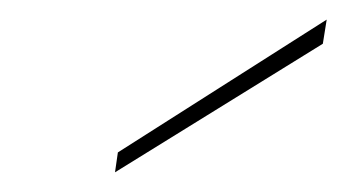

<svg xmlns="http://www.w3.org/2000/svg" viewBox="-20 -760 350 194"><path d="M99.1 -606 310.1 -740.2 306.2 -715.8 96.2 -585.9Z"/></svg>

Font: SVN-Poppins Thin
Style: Italic
Weight: 100
Italic angle: -10°
Designer: Ninad Kale (Devanagari), Jonny Pinhorn (Latin)
Foundry: Indian Type Foundry
Version: Version 3.002 2017